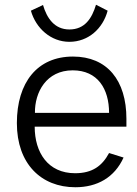

<svg xmlns="http://www.w3.org/2000/svg" viewBox="-20 -778 577 808"><path d="M512 -245V-278C512 -440 431 -540 287 -540C137 -540 51 -431 51 -260C51 -89 153 10 297 10C389 10 462 -31 500 -115L439 -134C410 -80 369 -49 296 -49C182 -49 126 -136 126 -245ZM272 -654C209 -654 177 -702 161 -757L110 -733C131 -659 194 -602 272 -602C352 -602 413 -658 433 -733L384 -758C367 -701 337 -654 272 -654ZM127 -303C126 -390 175 -482 286 -482C391 -482 439 -404 439 -303Z"/></svg>

Font: Cheyenne Sans Light
Style: Regular
Weight: 300
Designer: The Public Sans project authors (U.S. Web Design System), Libre Franklin designed by Pablo Impallari and Rodrigo Fuenzal
Foundry: The Cheyenne Sans Project Authors
Version: Version 2.007